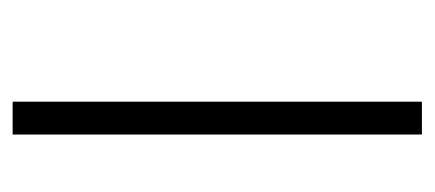

<svg xmlns="http://www.w3.org/2000/svg" viewBox="-212 -427 688 304"><g transform="rotate(90 132.0 -275.0)"><path d="M141 49V-599H193V49Z"/></g></svg>

Font: Noto Sans Malayalam ExtraCondensed Light
Style: Regular
Weight: 300
Width: 2
Designer: Jelle Bosma - Monotype Design Team
Foundry: Monotype Imaging Inc.
Version: Version 2.104; ttfautohint (v1.8.4.7-5d5b)